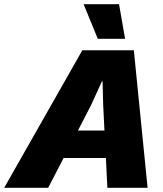

<svg xmlns="http://www.w3.org/2000/svg" viewBox="-82 -901 782 921"><path d="M518 -715H387L319 -881H489ZM433 0 426 -143H223L149 0H-62L313 -660H560L626 0ZM292 -275H419L413 -397L410 -511H407L355 -397Z"/></svg>

Font: Elaine Sans ExtraBold
Style: Italic
Weight: 800
Italic angle: -13°
Designer: Wei Huang
Foundry: Wei Huang
Version: Version 2.001;December 24, 2019;FontCreator 12.0.0.2547 64-b